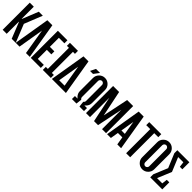

<svg xmlns="http://www.w3.org/2000/svg" viewBox="314 -1981 3302 3302"><g transform="rotate(45 1965.5 -329.5)"><path d="M127 -366.2 244.1 -659.2H341.8L210 -329.6L341.8 0H244.1L127 -293H122.1V0H24.4V-659.2H122.1V-366.2Z M573.7 -659.2 683.6 0H590.8L512.7 -468.8L434.6 0H341.8L451.7 -659.2Z M805.7 -73.2H952.1V0H708V-659.2H939.9V-585.9H805.7V-366.2H915.5V-293H805.7Z M1147.5 -73.2H1196.3V0H1001V-73.2H1049.8V-585.9H1001V-659.2H1196.3V-585.9H1147.5Z M1220.7 0 1330.6 -659.2H1452.6L1562.5 0ZM1457.5 -73.2 1391.6 -468.8 1325.7 -73.2Z M1635.7 -659.2H1733.4L1660.2 -561.5H1586.9ZM1709 0V-73.2H1770V-76.2Q1760.7 -83 1752 -91.8Q1709 -134.8 1709 -195.3V-512.7Q1709 -573.2 1752 -616.2Q1794.9 -659.2 1855.5 -659.2Q1916 -659.2 1959 -616.2Q2002 -573.2 2002 -512.7V-195.3Q2002 -134.8 1959 -91.8Q1950.2 -83 1940.9 -76.2V-73.2H2002V0H1892.1L1879.9 -104Q1885.3 -107.4 1890.1 -112.3Q1904.3 -126.5 1904.3 -146.5V-537.1Q1904.3 -557.1 1889.9 -571.5Q1875.5 -585.9 1855.5 -585.9Q1835.4 -585.9 1821 -571.5Q1806.6 -557.1 1806.6 -537.1V-146.5Q1806.6 -126.5 1821.3 -112.3Q1825.7 -107.4 1831.1 -104L1818.8 0Z M2539.1 -659.2V0H2441.4V-470.7L2343.8 0H2246.1L2148.4 -470.7V0H2050.8V-659.2H2197.3L2294.9 -188.5L2392.6 -659.2Z M2734.4 -468.8 2692.9 -219.7H2775.9ZM2680.7 -146.5 2656.2 0H2563.5L2673.3 -659.2H2795.4L2905.3 0H2812.5L2788.1 -146.5Z M3222.7 -659.2V-585.9H3125V0H3027.3V-585.9H2929.7V-659.2Z M3418 -659.2Q3478.5 -659.2 3521.5 -616.2Q3564.5 -573.2 3564.5 -512.7V-146.5Q3564.5 -85.9 3521.5 -43Q3478.5 0 3418 0Q3357.4 0 3314.5 -43Q3271.5 -85.9 3271.5 -146.5V-512.7Q3271.5 -573.2 3314.5 -616.2Q3357.4 -659.2 3418 -659.2ZM3466.8 -537.1Q3466.8 -557.1 3452.4 -571.5Q3438 -585.9 3418 -585.9Q3397.9 -585.9 3383.5 -571.5Q3369.1 -557.1 3369.1 -537.1V-122.1Q3369.1 -102.1 3383.5 -87.6Q3397.9 -73.2 3418 -73.2Q3438 -73.2 3452.4 -87.6Q3466.8 -102.1 3466.8 -122.1Z M3906.2 -659.2V-488.3H3845.2L3833 -585.9H3706.1L3812.5 -329.6L3706.1 -73.2H3833L3845.2 -170.9H3906.2V0H3613.3V-73.2L3719.7 -329.6L3613.3 -585.9V-659.2Z"/></g></svg>

Font: Alegre Sans
Style: Regular
Weight: 400
Width: 3
Designer: GrandChaos9000
Version: Version 1.2.6 - August 1, 2014